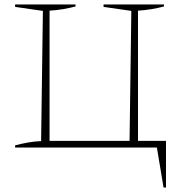

<svg xmlns="http://www.w3.org/2000/svg" viewBox="-20 -664 818 864"><path d="M601 -30H727V180H716L686 0H48V-10Q79 -18 108 -23Q137 -28 165 -29L173 -615L48 -633V-644H320V-635Q294 -628 264.5 -623Q235 -618 203 -616V-30H563L571 -615L446 -633V-644H718V-635Q692 -628 662.5 -623Q633 -618 601 -616Z"/></svg>

Font: Piazzolla SC Thin
Style: Regular
Weight: 100
Designer: Juan Pablo del Peral
Foundry: Huerta Tipografica
Version: Version 1.330